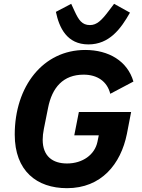

<svg xmlns="http://www.w3.org/2000/svg" viewBox="-20 -971 740 1003"><path d="M442 -739C551 -739 611 -820 659 -905L576 -951L548 -914C511 -865 486 -840 450 -840C408 -840 391 -867 370 -912L352 -951L272 -909C289 -827 329 -739 442 -739ZM643 -272 665 -386H392L368 -264H496L489 -230C475 -163 412 -117 330 -117C256 -117 203 -154 203 -241C203 -258 205 -277 209 -297L231 -407C252 -514 310 -581 417 -581C488 -581 540 -546 556 -481L677 -545C646 -652 548 -710 425 -710C205 -710 57 -520 57 -268C57 -78 172 12 330 12C509 12 611 -113 643 -272Z"/></svg>

Font: Braiins Sans
Style: Bold Italic
Weight: 700
Italic angle: -11.31°
Designer: Mike Abbink, Paul van der Laan, Pieter van Rosmalen, Jiri Chlebus, Lubos Buracinsky
Foundry: Bold Monday, Sudetype
Version: Version 1.000;hotconv 1.0.109;makeotfexe 2.5.65596